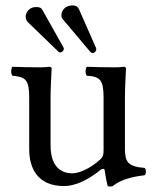

<svg xmlns="http://www.w3.org/2000/svg" viewBox="-20 -678 571 710"><path d="M217 10C256 10 303 -10 352 -50C357 -54 366 -56 367 -49C370 -24 378 10 378 10C386 13 391 12 397 10C419 -8 454 -23 515 -30C521 -36 521 -51 515 -57C451 -62 442 -81 442 -130V-322C442 -352 446 -425 446 -425C446 -428 443 -431 438 -431C433 -430 418 -429 403 -429C371 -429 335 -430 301 -431C295 -425 295 -404 301 -398C350 -395 363 -383 363 -317V-124C363 -105 361 -97 347 -85C310 -53 272 -37 247 -37C217 -37 167 -51 167 -140V-322C167 -352 171 -425 171 -425C171 -428 168 -431 163 -431C158 -430 143 -429 128 -429C96 -429 60 -430 26 -431C20 -425 20 -404 26 -398C74 -394 88 -383 88 -318V-126C88 -57 118 10 217 10ZM249 -658C218 -658 207 -636 207 -622C207 -617 208 -611 213 -606L315 -485C317 -483 319 -482 322 -482C333 -482 336 -492 336 -495C336 -496 336 -498 335 -501L272 -644C268 -653 260 -658 249 -658ZM113 -652C90 -652 75 -634 75 -616C75 -610 77 -603 82 -597L196 -487C198 -485 200 -484 203 -484C206 -484 216 -488 216 -498C216 -499 216 -501 215 -502L137 -641C132 -650 125 -652 113 -652Z"/></svg>

Font: Libertinus Serif
Style: Regular
Weight: 400
Designer: Philipp H. Poll, Khaled Hosny
Foundry: Caleb Maclennan
Version: Version 7.050;RELEASE